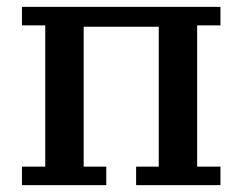

<svg xmlns="http://www.w3.org/2000/svg" viewBox="-20 -540 707 560"><path d="M44 -54H112V-466H44V-520H623V-466H555V-54H623V0H377V-54H443V-462H224V-54H290V0H44Z"/></svg>

Font: IBM Plex Serif Medium
Style: Regular
Weight: 500
Designer: Mike Abbink, Paul van der Laan, Pieter van Rosmalen
Foundry: Bold Monday
Version: Version 2.5